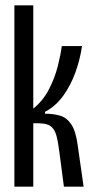

<svg xmlns="http://www.w3.org/2000/svg" viewBox="-20 -701 342 721"><path d="M34 0V-681H105V-293Q142 -323 164 -366Q186 -409 197 -452.5Q208 -496 212 -528H288Q281 -479 263.5 -430Q246 -381 217.5 -341.5Q189 -302 149 -281V-274Q181 -274 206 -266.5Q231 -259 248 -233.5Q265 -208 272 -154L294 0H220L204 -122Q199 -164 192.5 -189.5Q186 -215 171 -226.5Q156 -238 125 -238H105V0Z"/></svg>

Font: Bricolage Grotesque 48pt Condensed Light
Style: Regular
Weight: 300
Width: 3
Designer: Mathieu Triay
Foundry: Atelier Triay
Version: Version 1.000; ttfautohint (v1.8.4.7-5d5b);gftools[0.9.32]